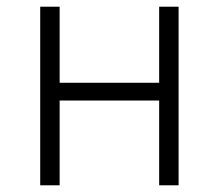

<svg xmlns="http://www.w3.org/2000/svg" viewBox="-20 -553 653 573"><path d="M100 0H158V-253H455V0H513V-533H455V-306H158V-533H100Z"/></svg>

Font: Spoqa Han Sans Neo Light
Style: Regular
Weight: 300
Designer: [Spoqa Han Sans Neo] Dong-huui Kim  Younghwa Kang  Yujin Lee  [Noto Sans] Ryoko NISHIZUKA  (kana & ideographs); Paul D. 
Foundry: Spoqa (http://www.spoqa-han-sans.com)
Version: Version 1.000